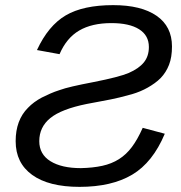

<svg xmlns="http://www.w3.org/2000/svg" viewBox="-20 -718 707 748"><path d="M560 -535Q560 -580 522 -604Q484 -628 414 -628Q338 -628 288.5 -599Q239 -570 212 -507L124 -523Q168 -618 236 -658Q304 -698 421 -698Q530 -698 590 -656.5Q650 -615 650 -537Q650 -495 638.5 -465.5Q627 -436 606 -414Q595 -403 582.5 -394Q570 -385 556 -377Q542 -369 526.5 -362.5Q511 -356 494 -351Q477 -346 446.5 -338.5Q416 -331 371 -323L318 -313Q219 -293 176 -258Q133 -223 133 -168Q133 -117 176.5 -90Q220 -63 295 -63Q342 -64 378.5 -72Q415 -80 443.5 -98Q472 -116 494 -145.5Q516 -175 536 -220L622 -197Q575 -85 495 -37.5Q415 10 290 10Q170 10 105.5 -36.5Q41 -83 41 -168Q41 -250 89 -298Q111 -321 143 -338Q159 -346 176 -353.5Q193 -361 212 -367Q231 -374 263.5 -381.5Q296 -389 343 -398Q445 -418 482 -434Q521 -451 540.5 -475Q560 -499 560 -535Z"/></svg>

Font: Libra Sans Modern
Style: Italic
Weight: 400
Italic angle: -12°
Foundry: Stefan Peev, Context Ltd
Version: Version 1.000